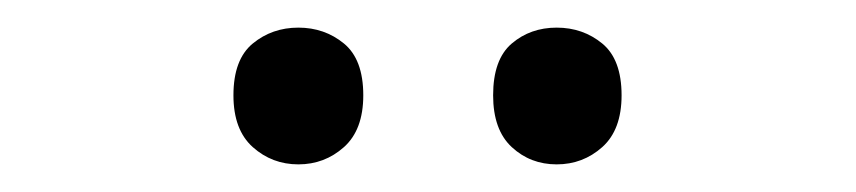

<svg xmlns="http://www.w3.org/2000/svg" viewBox="-20 -750 620 139"><path d="M149 -681Q149 -707 163 -718.5Q177 -730 196 -730Q215 -730 229 -718.5Q243 -707 243 -681Q243 -656 229 -643.5Q215 -631 196 -631Q177 -631 163 -643.5Q149 -656 149 -681ZM337 -681Q337 -707 350.5 -718.5Q364 -730 383 -730Q402 -730 416 -718.5Q430 -707 430 -681Q430 -656 416 -643.5Q402 -631 383 -631Q364 -631 350.5 -643.5Q337 -656 337 -681Z"/></svg>

Font: Noto Sans Thai Looped
Style: Regular
Weight: 400
Designer: Sasikarn Vongin, Ben Mitchell
Foundry: The Fontpad Ltd
Version: Version 1.001; ttfautohint (v1.8.4.7-5d5b)